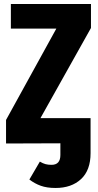

<svg xmlns="http://www.w3.org/2000/svg" viewBox="-20 -713 485 954"><path d="M432 -574 181 -126H430V48Q430 133 382.5 177Q335 221 256 221Q213 221 182.5 210Q152 199 126 179L178 90Q193 99 206 102.5Q219 106 236 106Q280 106 280 57V-1L10 0V-117L260 -571H34V-693H432Z"/></svg>

Font: Fira Sans Extra Condensed
Style: Bold
Weight: 700
Width: 1
Designer: Carrois Corporate & Edenspiekermann AG
Foundry: Carrois Corporate GbR & Edenspiekermann AG
Version: Version 4.203